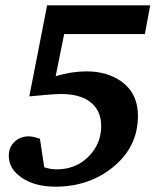

<svg xmlns="http://www.w3.org/2000/svg" viewBox="-20 -691 596 721"><path d="M544 -671 524 -563H221L189 -405Q250 -423 305 -423Q380 -423 433 -387Q498 -342 498 -256Q498 -141 407 -65.5Q316 10 188 10Q112 10 62.5 -23Q13 -56 13 -106Q13 -138 34.5 -158.5Q56 -179 88 -179Q103 -179 130 -170L146 -63Q169 -55 192 -55Q265 -55 312.5 -103Q360 -151 360 -218Q360 -279 315 -311Q276 -338 210 -338Q178 -338 90 -329L157 -671Z"/></svg>

Font: Apparatus SIL
Style: Bold Italic
Weight: 700
Italic angle: -11°
Version: Version 1.0